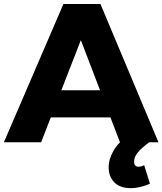

<svg xmlns="http://www.w3.org/2000/svg" viewBox="-25 -721 823 973"><path d="M296.3 -700.6H484.1L778.1 0H583L384.7 -517.6L183.4 0H-5.3ZM175 -263.7H584.3V-126H175ZM630.1 -40 731.3 0Q695.1 26.3 674.9 49.9Q654.6 73.6 654.6 97.3Q654.6 111.6 660.6 117.9Q666.7 124.1 677.1 124.1Q683 124.1 690.6 122.1Q698.1 120.1 705.6 116.1L734.9 210Q712.9 220 687.6 226.2Q662.4 232.4 637.3 232.4Q583.3 232.4 554.4 203.1Q525.6 173.7 525.6 127Q525.6 85.6 550.4 42.5Q575.3 -0.6 630.1 -40Z"/></svg>

Font: Alexandria
Style: Regular
Weight: 400
Designer: Mohamed Gaber
Foundry: Kief Type Foundry
Version: Version 5.100